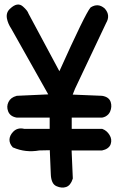

<svg xmlns="http://www.w3.org/2000/svg" viewBox="-20 -784 540 851"><path d="M24.9 -745.6Q57.6 -776.9 82 -754.9Q91.8 -746.1 97.9 -738.5Q104 -731 106.4 -723.6L243.2 -468.3Q357.4 -722.2 380.4 -749.5L381.3 -750.5L382.3 -751.5Q415 -772 443.8 -746.6L444.3 -746.1L444.8 -745.6Q470.7 -716.3 450.2 -681.6L312.5 -390.6L302.2 -364.7L431.2 -359.4H431.6H432.1Q463.4 -354.5 470.7 -331.5Q477.1 -311 468.3 -290Q465.3 -282.7 460 -277.1Q454.6 -271.5 447.8 -267.8Q440.9 -264.2 432.6 -262.7H431.6H430.7H297.9V-212.9H430.7H432.1L434.1 -212.4Q453.6 -205.1 465.3 -186Q477.5 -166.5 470.7 -145.5Q468.8 -139.6 465.1 -135Q461.4 -130.4 456.5 -127Q451.7 -123.5 445.6 -121.1Q439.5 -118.7 432.6 -117.2H431.6H430.7H297.4L302.7 5.4V7.3L302.2 8.8Q293 38.1 272.9 44.9Q253.4 51.3 231 41.5Q217.8 36.1 211.7 21.7Q205.6 7.3 205.1 -13.2L200.7 -118.2L154.3 -117.2Q93.3 -106.4 39.1 -129.9L37.1 -130.4L35.6 -132.3Q28.3 -140.1 24.9 -148.9Q21.5 -157.7 22 -166.3Q22.5 -174.8 26.4 -183.1Q30.3 -191.4 37.6 -199.2Q57.1 -220.2 87.4 -212.9H200.2V-262.7H55.7H54.7H54.2Q24.9 -267.6 16.1 -290.5Q7.8 -312 17.6 -332Q27.3 -352.1 53.2 -358.9L54.2 -359.4H55.2L193.8 -365.7L29.8 -657.2Q15.1 -679.2 10.7 -702.1Q5.9 -729 24.9 -745.6Z"/></svg>

Font: NaikaiFont
Style: Bold
Weight: 700
Version: Version 1.89